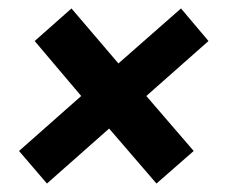

<svg xmlns="http://www.w3.org/2000/svg" viewBox="-20 -544 558 454"><path d="M238 -240 350 -110 438 -187 326 -317 473 -447 408 -524 260 -394 149 -524 62 -447 172 -317 25 -187 91 -110Z"/></svg>

Font: Cantarell
Style: BoldOblique
Weight: 700
Italic angle: -8°
Designer: Dave Crossland
Version: Version 0.024